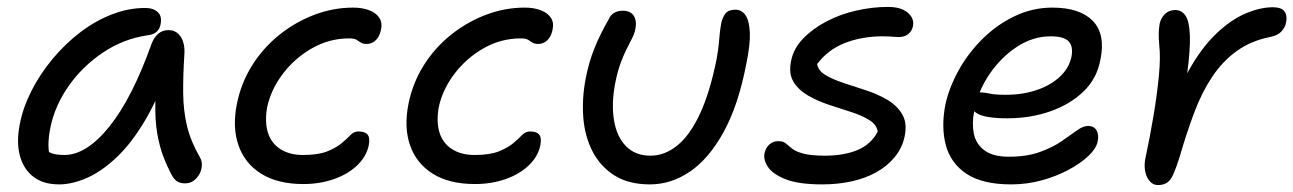

<svg xmlns="http://www.w3.org/2000/svg" viewBox="-20 -523 3739 555"><path d="M151 10Q105 10 76.5 -12Q48 -34 37.5 -73Q27 -112 37 -163Q46 -211 70.5 -259.5Q95 -308 131 -351.5Q167 -395 210.5 -428.5Q254 -462 302.5 -481Q351 -500 400 -500Q423 -500 436 -488Q449 -476 444 -452Q442 -440 433 -431.5Q424 -423 407 -421Q337 -411 277.5 -371Q218 -331 178.5 -274.5Q139 -218 126 -156Q120 -127 120 -103.5Q120 -80 130 -43L92 -112Q110 -89 124.5 -82Q139 -75 166 -75Q230 -75 296 -157Q362 -239 418 -396Q425 -415 437.5 -425.5Q450 -436 467 -436Q490 -436 502.5 -416.5Q515 -397 513 -367Q509 -304 509.5 -253.5Q510 -203 520.5 -159Q531 -115 558 -68Q564 -58 563.5 -45Q563 -32 556.5 -20Q550 -8 539.5 -0.5Q529 7 515 7Q500 7 491.5 1Q483 -5 477 -16Q463 -42 452 -71Q441 -100 434.5 -137.5Q428 -175 429 -226Q430 -277 439 -347L475 -348Q442 -248 402 -179.5Q362 -111 318.5 -69.5Q275 -28 232 -9Q189 10 151 10Z M857 9Q783 9 735.5 -20.5Q688 -50 669.5 -102.5Q651 -155 665 -224Q677 -283 708.5 -333.5Q740 -384 786.5 -421.5Q833 -459 888 -480Q943 -501 1001 -501Q1027 -501 1047 -493.5Q1067 -486 1076.5 -471.5Q1086 -457 1081 -436Q1077 -417 1066 -406.5Q1055 -396 1040 -396Q1029 -396 1023 -400Q1017 -404 1010.5 -408Q1004 -412 989 -412Q932 -412 882 -383.5Q832 -355 797.5 -309.5Q763 -264 752 -212Q745 -170 754.5 -139.5Q764 -109 790.5 -92Q817 -75 856 -75Q900 -75 926 -85.5Q952 -96 967.5 -109Q983 -122 993 -132.5Q1003 -143 1016 -143Q1035 -143 1042.5 -134Q1050 -125 1046 -103Q1039 -70 1012 -44.5Q985 -19 944.5 -5Q904 9 857 9Z M1353 9Q1279 9 1231.5 -20.5Q1184 -50 1165.5 -102.5Q1147 -155 1161 -224Q1173 -283 1204.5 -333.5Q1236 -384 1282.5 -421.5Q1329 -459 1384 -480Q1439 -501 1497 -501Q1523 -501 1543 -493.5Q1563 -486 1572.5 -471.5Q1582 -457 1577 -436Q1573 -417 1562 -406.5Q1551 -396 1536 -396Q1525 -396 1519 -400Q1513 -404 1506.5 -408Q1500 -412 1485 -412Q1428 -412 1378 -383.5Q1328 -355 1293.5 -309.5Q1259 -264 1248 -212Q1241 -170 1250.5 -139.5Q1260 -109 1286.5 -92Q1313 -75 1352 -75Q1396 -75 1422 -85.5Q1448 -96 1463.5 -109Q1479 -122 1489 -132.5Q1499 -143 1512 -143Q1531 -143 1538.5 -134Q1546 -125 1542 -103Q1535 -70 1508 -44.5Q1481 -19 1440.5 -5Q1400 9 1353 9Z M1859 10Q1797 10 1756 -16Q1715 -42 1692.5 -86Q1670 -130 1666 -184.5Q1662 -239 1673 -296Q1682 -343 1698.5 -384Q1715 -425 1740 -468Q1745 -480 1755.5 -486Q1766 -492 1780 -492Q1802 -492 1811.5 -478Q1821 -464 1817 -441Q1814 -426 1807.5 -413Q1801 -400 1792.5 -383.5Q1784 -367 1775 -343.5Q1766 -320 1759 -286Q1747 -226 1754.5 -177.5Q1762 -129 1789 -101Q1816 -73 1860 -73Q1902 -73 1938.5 -103Q1975 -133 2003.5 -194.5Q2032 -256 2051 -350Q2056 -377 2057.5 -394Q2059 -411 2060.5 -425.5Q2062 -440 2065 -457Q2069 -474 2077.5 -484.5Q2086 -495 2106 -495Q2124 -495 2135 -479Q2146 -463 2147.5 -428.5Q2149 -394 2137 -337Q2114 -218 2071.5 -141Q2029 -64 1974.5 -27Q1920 10 1859 10Z M2357 10Q2288 10 2250.5 -5Q2213 -20 2199.5 -41Q2186 -62 2190 -80Q2193 -95 2203.5 -105Q2214 -115 2230 -115Q2244 -115 2251.5 -108.5Q2259 -102 2269.5 -93.5Q2280 -85 2302 -79Q2324 -73 2365 -73Q2419 -73 2458 -89Q2497 -105 2517 -142Q2515 -162 2493.5 -175.5Q2472 -189 2441 -199Q2410 -209 2376.5 -220Q2343 -231 2315.5 -247Q2288 -263 2273.5 -287Q2259 -311 2267 -348Q2274 -383 2301.5 -411.5Q2329 -440 2369 -461Q2409 -482 2455.5 -492.5Q2502 -503 2546 -503Q2575 -503 2591.5 -494.5Q2608 -486 2615 -473.5Q2622 -461 2619 -447Q2616 -433 2605.5 -424.5Q2595 -416 2578 -416Q2572 -416 2566 -416.5Q2560 -417 2551.5 -417.5Q2543 -418 2532 -418Q2472 -418 2423 -399Q2374 -380 2342 -338Q2345 -319 2365.5 -306.5Q2386 -294 2417.5 -283.5Q2449 -273 2483 -262Q2517 -251 2545 -234.5Q2573 -218 2588 -192.5Q2603 -167 2595 -129Q2588 -95 2566 -68.5Q2544 -42 2512 -24.5Q2480 -7 2440.5 1.5Q2401 10 2357 10Z M2903 10Q2820 10 2774 -20.5Q2728 -51 2714 -103.5Q2700 -156 2713 -222Q2724 -271 2751.5 -320.5Q2779 -370 2820.5 -411Q2862 -452 2913.5 -476.5Q2965 -501 3022 -501Q3101 -501 3138.5 -463Q3176 -425 3161 -351Q3151 -296 3112 -258.5Q3073 -221 3015.5 -201Q2958 -181 2892 -181Q2824 -181 2801.5 -197Q2779 -213 2783 -233Q2785 -245 2792 -250.5Q2799 -256 2814 -256Q2825 -256 2840.5 -252.5Q2856 -249 2887 -249Q2937 -249 2977.5 -263Q3018 -277 3044 -301.5Q3070 -326 3077 -358Q3083 -388 3069.5 -403Q3056 -418 3017 -418Q2966 -418 2920 -388Q2874 -358 2840.5 -309Q2807 -260 2796 -202Q2789 -166 2795 -136.5Q2801 -107 2825.5 -88.5Q2850 -70 2896 -70Q2948 -70 2985.5 -83.5Q3023 -97 3049 -115Q3075 -133 3093 -146Q3111 -159 3125 -159Q3142 -159 3149.5 -146.5Q3157 -134 3153 -114Q3149 -94 3126.5 -72.5Q3104 -51 3068.5 -32Q3033 -13 2990.5 -1.5Q2948 10 2903 10Z M3327 12Q3314 12 3304.5 2Q3295 -8 3291 -24.5Q3287 -41 3290 -61Q3304 -126 3314.5 -189Q3325 -252 3330 -305Q3335 -358 3331 -392Q3329 -415 3329.5 -428Q3330 -441 3332 -454Q3336 -472 3348 -483Q3360 -494 3377 -494Q3396 -494 3407 -477.5Q3418 -461 3419.5 -420.5Q3421 -380 3411.5 -308.5Q3402 -237 3378 -128L3351 -154Q3378 -251 3415.5 -318Q3453 -385 3495.5 -425.5Q3538 -466 3580.5 -484Q3623 -502 3659 -502Q3686 -502 3694 -488.5Q3702 -475 3697 -456Q3695 -444 3684 -432Q3673 -420 3651 -416Q3596 -405 3555 -375.5Q3514 -346 3484 -301Q3454 -256 3432 -197.5Q3410 -139 3390 -70Q3380 -38 3372 -20Q3364 -2 3353.5 5Q3343 12 3327 12Z"/></svg>

Font: Shantell Sans
Style: Italic
Weight: 400
Italic angle: -11°
Designer: Stephen Nixon, Anya Danilova, Shantell Martin
Foundry: Arrow Type
Version: Version 1.011;[c5ecc13dd]